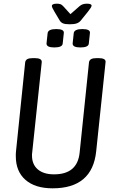

<svg xmlns="http://www.w3.org/2000/svg" viewBox="-20 -1018 630 1044"><path d="M266 6Q171 6 118.5 -40Q66 -86 66 -168Q66 -175 66 -181.5Q66 -188 67 -195L117 -680Q119 -691 128.5 -696.5Q138 -702 160 -702H168Q209 -702 207 -680L155 -188Q154 -184 154 -180Q154 -176 154 -172Q154 -124 185.5 -97Q217 -70 274 -70Q401 -70 413 -188L464 -680Q466 -691 475.5 -696.5Q485 -702 507 -702H515Q557 -702 554 -680L503 -195Q482 6 266 6ZM417 -760Q374 -760 375 -782L381 -838Q384 -860 428 -860Q472 -860 469 -838L463 -782Q462 -760 417 -760ZM275 -760Q232 -760 233 -782L239 -838Q242 -860 286 -860Q330 -860 327 -838L321 -782Q320 -760 275 -760ZM453 -998Q478 -998 478 -987Q478 -979 457 -953L419 -906Q411 -896 397.5 -891Q384 -886 359 -886Q334 -886 322.5 -891Q311 -896 305 -906L277 -953Q271 -963 266.5 -972Q262 -981 262 -985Q262 -998 289 -998Q300 -998 308 -995.5Q316 -993 324 -984L363 -941L412 -984Q421 -992 431 -995Q441 -998 453 -998Z"/></svg>

Font: Asap Condensed Condensed Regular
Style: Italic
Weight: 400
Width: 3
Italic angle: -6°
Designer: Pablo Cosgaya
Foundry: Omnibus-Type
Version: Version 3.001; ttfautohint (v1.8.4.7-5d5b)